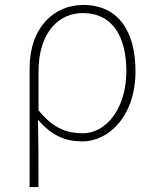

<svg xmlns="http://www.w3.org/2000/svg" viewBox="-20 -560 628 778"><path d="M100 198H136C136 92 136 31 134 -75C190 -9 247 13 313 13C423 13 529 -92 529 -271C529 -434 459 -540 317 -540C202 -540 100 -452 100 -283ZM315 -20C258 -20 199 -35 136 -113V-268C136 -435 223 -507 315 -507C441 -507 492 -405 492 -271C492 -124 413 -20 315 -20Z"/></svg>

Font: Source Han Sans JP ExtraLight
Style: Regular
Weight: 250
Designer: Ryoko NISHIZUKA 西塚涼子 (kana, bopomofo & ideographs); Paul D. Hunt (Latin, Greek & Cyrillic); Sandoll Communications 산돌커뮤니
Foundry: Adobe
Version: Version 2.001;hotconv 1.0.107;makeotfexe 2.5.65593